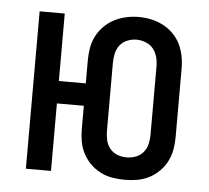

<svg xmlns="http://www.w3.org/2000/svg" viewBox="-44 -577 688 632"><g transform="rotate(5 300.0 -261.0)"><path d="M390 8Q369 8 348.5 4.5Q328 1 309.5 -8.5Q291 -18 276 -33Q261 -48 251.5 -66.5Q242 -85 238.5 -105.5Q235 -126 235 -147V-223H146V0H63V-520H146V-297H235V-373Q235 -394 238.5 -414.5Q242 -435 251.5 -453.5Q261 -472 276 -487Q291 -502 309.5 -511.5Q328 -521 348.5 -525.5Q369 -530 390 -530Q411 -530 431.5 -525.5Q452 -521 470.5 -511.5Q489 -502 504 -487Q519 -472 528 -453.5Q537 -435 541 -414.5Q545 -394 545 -373V-147Q545 -126 541.5 -105.5Q538 -85 528.5 -66.5Q519 -48 504 -33Q489 -18 470.5 -8.5Q452 1 431.5 4.5Q411 8 390 8ZM390 -66Q405 -66 420 -71.5Q435 -77 445 -89Q455 -101 458.5 -116.5Q462 -132 462 -147V-373Q462 -389 458 -404Q454 -419 444.5 -431Q435 -443 419.5 -449Q404 -455 389 -455Q374 -455 359 -449Q344 -443 334.5 -431Q325 -419 321.5 -403.5Q318 -388 318 -373V-147Q318 -132 321.5 -116.5Q325 -101 335 -89Q345 -77 359.5 -71.5Q374 -66 390 -66Z"/></g></svg>

Font: Iosevka Meiseki Sans
Style: Regular
Weight: 400
Monospace: yes
Designer: Belleve Invis
Foundry: Belleve Invis
Version: Version 11.2.6; ttfautohint (v1.8.4)